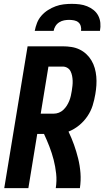

<svg xmlns="http://www.w3.org/2000/svg" viewBox="-20 -975 541 995"><path d="M2 0 123 -735H305Q328 -735 350.5 -731.5Q373 -728 392.5 -718.5Q412 -709 427.5 -694.5Q443 -680 454 -661.5Q465 -643 471 -622Q477 -601 479 -578.5Q481 -556 479.5 -533Q478 -510 474 -487Q469 -457 460 -428Q451 -399 433 -372.5Q415 -346 390 -325.5Q365 -305 335 -293Q351 -260 363.5 -225Q376 -190 385 -153.5Q394 -117 397 -78.5Q400 -40 394 0H269Q275 -38 271 -75Q267 -112 258 -147Q249 -182 236 -215.5Q223 -249 208 -281H173L127 0ZM191 -386H259Q272 -386 285 -391Q298 -396 308.5 -406Q319 -416 326.5 -428Q334 -440 339 -452.5Q344 -465 347 -478Q350 -491 352 -504Q354 -517 355.5 -530.5Q357 -544 356.5 -557Q356 -570 353.5 -582.5Q351 -595 345.5 -606Q340 -617 329 -623.5Q318 -630 305 -630H231ZM160 -815Q164 -836 172 -856.5Q180 -877 195 -894Q210 -911 229 -923Q248 -935 268.5 -942.5Q289 -950 310 -952.5Q331 -955 352 -955Q373 -955 393 -952.5Q413 -950 431.5 -942.5Q450 -935 465 -923Q480 -911 489 -894Q498 -877 500 -856.5Q502 -836 498 -815H400Q402 -828 398.5 -840Q395 -852 386 -859.5Q377 -867 364 -869.5Q351 -872 338 -872Q325 -872 312 -869.5Q299 -867 287 -859.5Q275 -852 267.5 -840Q260 -828 258 -815Z"/></svg>

Font: Iosevka Term Curly XBd Obl
Style: Regular
Weight: 800
Italic angle: -9°
Designer: Belleve Invis
Foundry: Belleve Invis
Version: Version 32.3.0